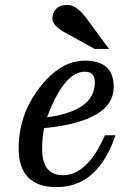

<svg xmlns="http://www.w3.org/2000/svg" viewBox="-20 -744 530 779"><path d="M210 15.1Q55.7 15.1 55.7 -142.1Q55.7 -277.8 140.1 -387.9Q224.6 -498 324.7 -498Q441.4 -498 441.4 -391.1Q441.4 -252 158.7 -224.1Q150.9 -181.2 150.9 -140.1Q150.9 -33.2 235.4 -33.2Q334.5 -33.2 405.8 -195.3H448.7Q377.4 15.1 210 15.1ZM170.9 -268.1Q364.7 -294.4 364.7 -409.2Q364.7 -453.1 323.7 -453.1Q240.2 -453.1 170.9 -268.1ZM422.4 -545.4H364.7L256.8 -604.5Q192.4 -638.2 192.4 -668Q192.4 -691.9 207.8 -708Q223.1 -724.1 254.9 -724.1Q291.5 -724.1 334.5 -664.6Z"/></svg>

Font: Munson
Style: Italic
Weight: 400
Italic angle: -12°
Designer: Paul James MIller
Foundry: High-Logic / Made with FontCreator
Version: Version 2.10;May 5, 2019;FontCreator 11.5.0.2430 64-bit